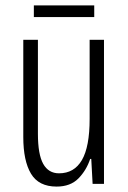

<svg xmlns="http://www.w3.org/2000/svg" viewBox="-20 -679 472 709"><path d="M364 -532V0H322L317 -92H313Q299 -50 269.5 -20Q240 10 189 10Q123 10 94.5 -37.5Q66 -85 66 -173V-532H120V-185Q120 -109 139.5 -74Q159 -39 198 -39Q254 -39 282.5 -88Q311 -137 311 -240V-532ZM328 -659V-616H105V-659Z"/></svg>

Font: Noto Sans Khmer ExtraCondensed Light
Style: Regular
Weight: 300
Width: 2
Designer: Danh Hong and the Monotype Design Team
Foundry: Monotype Imaging Inc.
Version: Version 2.004; ttfautohint (v1.8.4.7-5d5b)